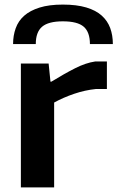

<svg xmlns="http://www.w3.org/2000/svg" viewBox="-20 -817 512 837"><path d="M37 -625Q37 -662 48.5 -694Q60 -726 85.5 -748.5Q111 -771 152.5 -784Q194 -797 254 -797Q314 -797 356 -784.5Q398 -772 423.5 -749Q449 -726 460.5 -694.5Q472 -663 472 -625H372Q372 -677 345 -700.5Q318 -724 254 -724Q191 -724 163.5 -700.5Q136 -677 136 -625ZM71 -540H192L200 -461H204Q261 -496 307.5 -519.5Q354 -543 395 -549H446V-429H398Q350 -424 303 -408Q256 -392 216 -370V0H71Z"/></svg>

Font: Encode Sans Wide
Style: SemiBold
Weight: 600
Designer: Pablo Impallari, Andres Torresi
Foundry: Pablo Impallari, Andres Torresi
Version: Version 1.000; ttfautohint (v1.00) -l 8 -r 50 -G 200 -x 14 -